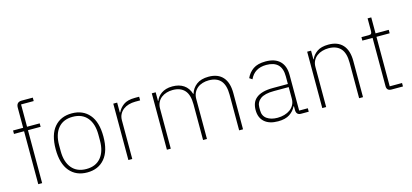

<svg xmlns="http://www.w3.org/2000/svg" viewBox="-63 -1199 3585 1671"><g transform="rotate(-15 1729.5 -364.0)"><path d="M121 -477H30V-508H121V-689Q121 -740 170 -740H270V-709H156V-508H270V-477H156V0H121Z M561 12Q461 12 403.5 -56Q346 -124 346 -254Q346 -385 403.5 -452.5Q461 -520 561 -520Q661 -520 718.5 -452.5Q776 -385 776 -254Q776 -124 718.5 -56Q661 12 561 12ZM561 -19Q646 -19 692 -74.5Q738 -130 738 -227V-281Q738 -379 692 -434Q646 -489 561 -489Q476 -489 430 -434Q384 -379 384 -281V-227Q384 -130 430 -74.5Q476 -19 561 -19Z M933 0V-508H968V-419H972Q988 -455 1024 -481.5Q1060 -508 1128 -508H1166V-475H1122Q1091 -475 1063 -467Q1035 -459 1014 -443Q993 -427 980.5 -403.5Q968 -380 968 -349V0Z M1280 0V-508H1315V-430H1318Q1325 -448 1337.5 -464Q1350 -480 1368 -492.5Q1386 -505 1410.5 -512.5Q1435 -520 1468 -520Q1528 -520 1569 -492.5Q1610 -465 1627 -410H1630Q1644 -458 1684.5 -489Q1725 -520 1794 -520Q1878 -520 1922 -470.5Q1966 -421 1966 -326V0H1931V-321Q1931 -407 1895 -448Q1859 -489 1787 -489Q1758 -489 1731.5 -481Q1705 -473 1685 -457Q1665 -441 1653 -416.5Q1641 -392 1641 -360V0H1606V-321Q1606 -408 1569 -448.5Q1532 -489 1462 -489Q1433 -489 1406.5 -481Q1380 -473 1359.5 -457Q1339 -441 1327 -417Q1315 -393 1315 -361V0Z M2489 0Q2448 0 2446 -42V-79H2442Q2424 -40 2385 -14Q2346 12 2280 12Q2201 12 2158 -26Q2115 -64 2115 -133Q2115 -166 2125 -193Q2135 -220 2158.5 -239.5Q2182 -259 2219.5 -269.5Q2257 -280 2312 -280H2445V-348Q2445 -420 2410 -454.5Q2375 -489 2306 -489Q2199 -489 2158 -399L2133 -416Q2154 -463 2195 -491.5Q2236 -520 2307 -520Q2392 -520 2436 -476.5Q2480 -433 2480 -352V-31H2558V0ZM2283 -19Q2316 -19 2345.5 -27.5Q2375 -36 2397 -52Q2419 -68 2432 -92Q2445 -116 2445 -148V-252H2312Q2228 -252 2190 -223.5Q2152 -195 2152 -148V-120Q2152 -70 2188.5 -44.5Q2225 -19 2283 -19Z M2680 0V-508H2715V-430H2718Q2733 -467 2770.5 -493.5Q2808 -520 2874 -520Q2958 -520 3002.5 -470.5Q3047 -421 3047 -326V0H3012V-320Q3012 -408 2974.5 -448.5Q2937 -489 2866 -489Q2837 -489 2809.5 -481Q2782 -473 2761 -457Q2740 -441 2727.5 -417Q2715 -393 2715 -361V0Z M3304 0Q3261 0 3261 -42V-477H3169V-508H3235Q3252 -508 3257.5 -515Q3263 -522 3263 -539V-652H3296V-508H3415V-477H3296V-31H3407V0Z"/></g></svg>

Font: IBM Plex Sans Thai Looped ExtraLight
Style: Regular
Weight: 200
Designer: Mike Abbink, Paul van der Laan, Pieter van Rosmalen, Ben Mitchell, Mark Frömberg
Foundry: Bold Monday
Version: Version 1.0